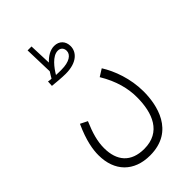

<svg xmlns="http://www.w3.org/2000/svg" viewBox="-267 -754 1071 1071"><g transform="rotate(-45 268.0 -219.0)"><path d="M236 -425C327 -425 365 -470 365 -515C365 -554 340 -581 300 -581C269 -581 239 -563 214 -536L209 -668H178L183 -498C175 -486 168 -474 161 -462C152 -462 144 -463 136 -465L134 -432C155 -430 206 -425 236 -425ZM296 -548C318 -548 331 -533 331 -512C331 -482 299 -458 235 -458C222 -458 208 -458 193 -459C213 -493 253 -548 296 -548ZM44 25C44 152 121 230 247 230C442 230 474 53 474 -48C474 -150 439 -243 400 -305L357 -278C407 -195 425 -120 425 -52C425 72 383 181 250 181C146 181 94 120 94 19C94 -34 109 -86 137 -151L95 -172C53 -80 44 -18 44 25Z"/></g></svg>

Font: Noto Sans Arabic ExtCond Light
Style: Regular
Weight: 300
Width: 2
Designer: Monotype Design Team, Nadine Chahine, Nizar Qandah and Khaled Hosny
Foundry: Monotype Imaging Inc.
Version: Version 2.012